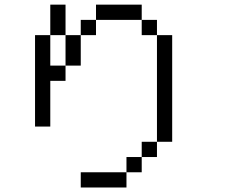

<svg xmlns="http://www.w3.org/2000/svg" viewBox="-20 -887 1040 840"><path d="M600 -800H666.7V-733.3H600ZM600 -866.7V-800H400V-866.7ZM600 -133.3H533.3V-200H600ZM600 -200V-266.7H666.7V-200ZM733.3 -733.3V-266.7H666.7V-733.3ZM133.3 -333.3V-733.3H200V-600H266.7V-533.3H200V-333.3ZM266.7 -600V-733.3H333.3V-600ZM266.7 -733.3H200V-866.7H266.7ZM400 -800V-733.3H333.3V-800ZM533.3 -133.3V-66.7H333.3V-133.3Z"/></svg>

Font: Galmuri14 Regular
Style: Regular
Weight: 400
Designer: Lee Minseo (quiple)
Version: Version 2.399;hotconv 1.1.1;makeotfexe 2.6.0 DEVELOPMENT